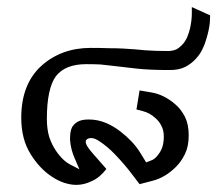

<svg xmlns="http://www.w3.org/2000/svg" viewBox="-20 -517 623 542"><path d="M521.5 -497.1Q521.5 -497.1 521.5 -478.5Q521.5 -460 516.6 -437.5Q513.7 -424.8 508.8 -413.1Q503.9 -401.4 496.1 -392.6Q488.3 -383.8 478.5 -377.9Q467.8 -373 454.1 -373Q418 -373 390.6 -375Q363.3 -377.9 328.1 -379.9Q309.6 -380.9 287.1 -380.9Q264.6 -381.8 236.3 -381.8Q153.3 -381.8 96.7 -331.1Q40 -279.3 40 -184.6Q40 -124 66.4 -82Q91.8 -41 126 -18.6Q143.6 -6.8 161.1 -1Q179.7 4.9 195.3 4.9Q217.8 4.9 239.3 -5.9Q261.7 -15.6 280.3 -40Q264.6 -57.6 239.3 -86.9Q213.9 -116.2 225.6 -124Q239.3 -132.8 260.7 -118.2Q283.2 -103.5 304.7 -81.1Q332 -52.7 352.5 -25.4Q374 2.9 374 2.9Q376 2 411.1 -6.8Q445.3 -15.6 474.6 -43.9Q491.2 -59.6 502 -82Q512.7 -103.5 512.7 -134.8Q512.7 -166 502 -187.5Q490.2 -210 473.6 -223.6Q442.4 -250 408.2 -255.9Q374 -261.7 374 -261.7Q371.1 -244.1 365.2 -208Q365.2 -208 383.8 -203.1Q403.3 -198.2 419.9 -182.6Q429.7 -173.8 435.5 -162.1Q442.4 -149.4 442.4 -131.8Q442.4 -115.2 438.5 -102.5Q434.6 -90.8 427.7 -82Q418 -67.4 405.3 -63.5Q392.6 -58.6 392.6 -58.6Q392.6 -58.6 374 -88.9Q354.5 -119.1 320.3 -145.5Q301.8 -160.2 279.3 -169.9Q255.9 -179.7 230.5 -179.7Q210.9 -179.7 200.2 -173.8Q189.5 -168 183.6 -158.2Q179.7 -150.4 178.7 -141.6Q177.7 -132.8 177.7 -122.1Q179.7 -93.8 192.4 -66.4Q204.1 -39.1 204.1 -39.1Q204.1 -39.1 181.6 -50.8Q158.2 -61.5 137.7 -91.8Q127 -107.4 119.1 -129.9Q112.3 -152.3 112.3 -181.6Q112.3 -266.6 137.7 -301.8Q164.1 -335.9 223.6 -335.9Q245.1 -335.9 263.7 -335Q281.2 -333 298.8 -331.1Q331.1 -327.1 367.2 -323.2Q403.3 -319.3 459 -319.3Q485.4 -319.3 502.9 -328.1Q521.5 -337.9 534.2 -352.5Q544.9 -364.3 551.8 -378.9Q558.6 -392.6 562.5 -407.2Q570.3 -432.6 572.3 -453.1Q573.2 -473.6 573.2 -473.6Q555.7 -481.4 521.5 -497.1Z"/></svg>

Font: BSRU BANSOMDEJ
Style: Regular
Weight: 400
Designer: Wisit Potiwat
Version: Version 1.000;PS 002.000;hotconv 1.0.70;makeotf.lib2.5.58329